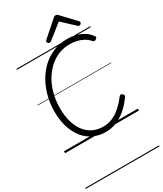

<svg xmlns="http://www.w3.org/2000/svg" viewBox="-351 -1249 1478 1745"><g transform="rotate(-30 387.5 -377.0)"><path d="M420 19Q350 19 292 -8Q234 -35 192.5 -86.5Q151 -138 128 -211Q105 -284 105 -375Q105 -442 118.5 -505.5Q132 -569 157.5 -626.5Q183 -684 220 -732Q257 -780 305 -815.5Q353 -851 410 -870.5Q467 -890 533 -890Q581 -890 624 -879Q667 -868 703.5 -845.5Q740 -823 766 -786Q774 -777 771.5 -770Q769 -763 758 -755Q749 -749 742 -749.5Q735 -750 725 -759Q701 -786 671 -803Q641 -820 605.5 -828.5Q570 -837 529 -837Q475 -837 426.5 -820Q378 -803 337.5 -772Q297 -741 264.5 -698.5Q232 -656 209.5 -604.5Q187 -553 175.5 -495.5Q164 -438 164 -377Q164 -295 182.5 -231.5Q201 -168 235.5 -124Q270 -80 317.5 -57.5Q365 -35 423 -35Q466 -35 503.5 -48Q541 -61 573.5 -84Q606 -107 634.5 -136.5Q663 -166 688 -199Q696 -208 703.5 -208.5Q711 -209 721 -201Q732 -193 732.5 -186Q733 -179 726 -168Q686 -111 638 -69Q590 -27 535.5 -4Q481 19 420 19ZM381 -939Q373 -939 366 -946.5Q359 -954 359 -962Q359 -966 360.5 -969.5Q362 -973 366 -976L525 -1116Q532 -1123 538 -1126Q544 -1129 553 -1129Q561 -1129 566.5 -1125.5Q572 -1122 577 -1116L710 -975Q714 -971 715 -967.5Q716 -964 716 -961Q716 -952 708 -945.5Q700 -939 693 -939Q687 -939 683 -941.5Q679 -944 675 -948L549 -1065L400 -947Q394 -943 390 -941Q386 -939 381 -939ZM0 365H775V375H0ZM0 -20H775V0H0ZM0 -505H775V-500H0ZM0 -885H775V-875H0Z"/></g></svg>

Font: Playwrite GB S Guides
Style: Italic
Weight: 400
Italic angle: -7.01216°
Designer: Veronika Burian, José Scaglione
Foundry: TypeTogether
Version: Version 1.002